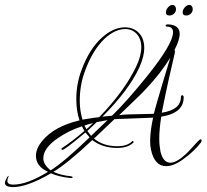

<svg xmlns="http://www.w3.org/2000/svg" viewBox="-161 -652 839 780"><path d="M-114 108Q-141 106 -141 91Q-141 84 -135 74Q-132 65 -125 62Q-131 75 -131 83Q-131 98 -107 98Q-51 98 34 46Q-15 24 -15 -19Q-15 -48 9 -78Q59 -139 162 -163Q149 -201 149 -249Q149 -310 169 -364Q201 -453 254 -500Q300 -541 347 -541Q381 -541 403 -518.5Q425 -496 425 -456Q425 -423 405 -378Q362 -285 255 -178L294 -182Q328 -215 363.5 -255.5Q399 -296 437 -343Q542 -474 542 -521Q542 -543 518 -544Q512 -544 512 -548Q512 -553 522 -553Q569 -551 569 -514Q569 -490 548 -449Q551 -445 549 -436Q540 -399 526.5 -338.5Q513 -278 496 -194Q574 -206 574 -258Q574 -265 580 -265Q583 -265 585 -260Q588 -193 494 -178Q490 -152 488 -130Q486 -108 486 -89Q486 -73 487.5 -60Q489 -47 491 -36Q502 9 531 9Q556 9 593 -25Q600 -31 612 -44.5Q624 -58 643 -78Q651 -86 654 -86Q658 -86 658 -81Q658 -78 656 -74Q642 -56 626 -40.5Q610 -25 591 -11Q548 23 514 23Q466 23 452 -46Q449 -60 449 -79Q449 -119 461 -174Q435 -173 395.5 -171.5Q356 -170 304 -168L221 -89Q258 -58 316 -58Q356 -58 376 -78Q378 -81 381 -78Q383 -75 381 -73Q359 -51 316 -51Q255 -51 214 -83Q113 12 56 46Q85 60 127 64Q134 65 134 68Q134 73 123 71Q77 66 46 52Q-55 111 -114 108ZM174 -166Q188 -168 205 -171Q222 -174 242 -176Q344 -281 392 -381Q413 -425 413 -460Q413 -494 394.5 -514Q376 -534 348 -534Q306 -534 263 -494Q215 -448 184 -363Q163 -306 163 -243Q163 -221 166 -202Q169 -183 174 -166ZM323 -184Q336 -186 354 -187Q372 -188 394 -188Q420 -189 438 -189Q456 -189 464 -190Q470 -214 479 -244Q488 -274 498 -309L531 -418Q490 -352 435 -294Q421 -278 392.5 -251Q364 -224 323 -184ZM209 -100 276 -164 232 -156 194 -120Q198 -115 201.5 -110Q205 -105 209 -100ZM190 -127Q197 -133 203.5 -139Q210 -145 217 -152Q208 -150 199 -147.5Q190 -145 182 -142ZM45 40Q72 23 111.5 -10.5Q151 -44 203 -94Q194 -104 186 -114L179 -108Q102 -43 92 -43Q89 -43 89 -46Q88 -48 90 -50Q129 -75 182 -120Q177 -128 172 -139Q117 -121 73 -90Q15 -50 15 -9Q15 17 45 40ZM595 -589Q581 -589 581 -602Q581 -612 589.5 -622Q598 -632 608 -632Q614 -632 618 -627Q622 -622 622 -615Q622 -604 614 -596.5Q606 -589 595 -589ZM527 -589Q513 -589 513 -602Q513 -612 521.5 -622Q530 -632 540 -632Q546 -632 550 -627Q554 -622 554 -615Q554 -604 546 -596.5Q538 -589 527 -589Z"/></svg>

Font: Passions Conflict
Style: Regular
Weight: 400
Designer: Robert E. Leuschke
Foundry: Robert E. Leuschke
Version: Version 1.010; ttfautohint (v1.8.3)